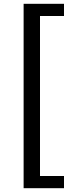

<svg xmlns="http://www.w3.org/2000/svg" viewBox="-20 -817 396 1008"><path d="M104 171V-797H316V-733H190V107H316V171Z"/></svg>

Font: Noto Sans SC Medium
Style: Regular
Weight: 500
Designer: Ryoko NISHIZUKA  (kana, bopomofo & ideographs); Paul D. Hunt (Latin, Greek & Cyrillic); Sandoll Communications , Soo-you
Foundry: Adobe
Version: Version 2.004-H2;hotconv 1.0.118;makeotfexe 2.5.65603